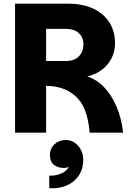

<svg xmlns="http://www.w3.org/2000/svg" viewBox="-20 -722 731 1045"><path d="M248 302V234Q274 235 296 228.5Q318 222 333.5 210.5Q349 199 354 186Q343 192 326 192Q296 192 274 175.5Q252 159 252 122Q252 85 277 62.5Q302 40 338 40Q366 40 387.5 55.5Q409 71 421 95Q433 119 433 146Q433 201 406 237.5Q379 274 337 290Q295 306 248 302ZM62 0V-702H348Q431 -702 488 -675Q545 -648 575.5 -599.5Q606 -551 606 -487Q606 -422 566 -372.5Q526 -323 455 -306Q507 -289 547 -247Q587 -205 614 -142.5Q641 -80 650 0H468Q463 -69 442 -123Q421 -177 377 -210Q350 -231 314 -242.5Q278 -254 231 -255V0ZM231 -390H338Q385 -390 409.5 -415.5Q434 -441 434 -480Q434 -518 409 -541.5Q384 -565 338 -565H231Z"/></svg>

Font: Parkinsans
Style: Bold
Weight: 700
Designer: Red Stone, Indian Type Foundry
Foundry: Indian Type Foundry
Version: Version 1.000